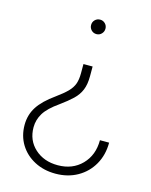

<svg xmlns="http://www.w3.org/2000/svg" viewBox="-113 -614 699 889"><g transform="rotate(15 237.0 -169.5)"><path d="M277.8 -321.8V-275.4Q277.8 -235.8 266.8 -209.2Q255.9 -182.6 233.2 -160.9Q210.4 -139.2 175.3 -113.8Q125 -78.6 105.7 -47.1Q86.4 -15.6 86.4 20.5Q86.4 83 129.6 122.3Q172.9 161.6 239.3 161.6Q310.1 161.6 354.5 116.2Q398.9 70.8 398.9 -1H442.9Q442.9 58.1 416.7 104Q390.6 149.9 344.5 176Q298.3 202.1 239.3 202.1Q183.1 202.1 138.7 178.7Q94.2 155.3 68.8 114.3Q43.5 73.2 43.5 20.5Q43.5 -27.3 68.1 -65.9Q92.8 -104.5 148.4 -144Q181.6 -168 200.4 -187Q219.2 -206.1 226.6 -227.1Q233.9 -248 233.9 -277.8V-321.8ZM255.9 -540.5Q270 -540.5 280 -530.5Q290 -520.5 290 -505.9Q290 -491.7 280 -481.4Q270 -471.2 255.9 -471.2Q241.2 -471.2 231.2 -481.4Q221.2 -491.7 221.2 -505.9Q221.2 -520.5 231.2 -530.5Q241.2 -540.5 255.9 -540.5Z"/></g></svg>

Font: Inter Display Extra Light
Style: Regular
Weight: 200
Designer: Rasmus Andersson
Foundry: rsms
Version: Version 4.000;git-4fc901f